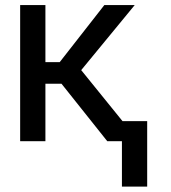

<svg xmlns="http://www.w3.org/2000/svg" viewBox="-20 -548 665 745"><path d="M396.3 0 218.7 -223H156.2V0H58.2V-528.4H156.2V-306.8H211.6L384.9 -528.4H502.8L295.1 -275.9L518.5 0ZM551.1 -78.1V176.1H453.1V-78.1Z"/></svg>

Font: Interface
Style: Regular
Weight: 400
Designer: Rasmus Andersson
Foundry: rsms
Version: Version 1.8